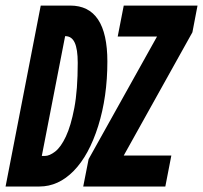

<svg xmlns="http://www.w3.org/2000/svg" viewBox="-55 -679 739 699"><path d="M335.9 -455.1Q335.9 -326.7 302.5 -220.2Q269 -113.8 213.4 -56.9Q157.7 0 88.4 0H-34.7L93.3 -658.7H200.7Q335.9 -658.7 335.9 -455.1ZM228 -450.2Q228 -500 217 -523.7Q206.1 -547.4 182.6 -547.4H182.1L97.2 -111.3H108.9Q125 -111.3 145.8 -127.2Q166.5 -143.1 184.8 -181.9Q203.1 -220.7 215.6 -286.1Q228 -351.6 228 -450.2ZM546.9 0H248L267.6 -99.6L516.6 -545.9H373.5L395.5 -658.7H664.1L645.5 -561.5L395.5 -112.8H568.8Z"/></svg>

Font: Liberation Mono
Style: Bold Italic
Weight: 700
Italic angle: -12°
Monospace: yes
Designer: Steve Matteson
Foundry: Ascender Corporation
Version: Version 2.1.5